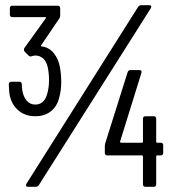

<svg xmlns="http://www.w3.org/2000/svg" viewBox="-20 -720 660 740"><path d="M16 -362Q14 -384 14 -395Q14 -405 24 -405H54Q64 -405 64 -395Q64 -386 66 -372Q70 -347 83 -332Q96 -317 116 -317Q149 -317 161 -355Q169 -381 169 -411Q169 -436 164 -461Q159 -483 146.5 -494.5Q134 -506 116 -506Q112 -506 104 -504Q100 -502 96.5 -502.5Q93 -503 90 -506L75 -521Q70 -528 74 -535L156 -649Q158 -651 157 -652.5Q156 -654 154 -654H28Q18 -654 18 -664V-688Q18 -698 28 -698H202Q212 -698 212 -688V-661Q212 -653 208 -648L139 -546Q137 -544 138 -542.5Q139 -541 141 -541Q168 -538 186.5 -516Q205 -494 211 -461Q216 -433 216 -405Q216 -370 208 -343Q200 -310 176 -291Q152 -272 116 -272Q75 -272 48 -297Q21 -322 16 -362ZM82 -12 512 -693Q517 -700 524 -700H555Q561 -700 562.5 -696.5Q564 -693 561 -688L130 -7Q125 0 118 0H88Q82 0 80.5 -3.5Q79 -7 82 -12ZM384 -131V-157Q384 -161 386 -169L472 -442Q475 -450 484 -450H517Q528 -450 525 -439L443 -175Q442 -173 443.5 -171.5Q445 -170 447 -170H527Q531 -170 531 -174V-262Q531 -272 541 -272H572Q582 -272 582 -262V-174Q582 -170 586 -170H599Q609 -170 609 -160V-131Q609 -121 599 -121H586Q582 -121 582 -117V-10Q582 0 572 0H541Q531 0 531 -10V-117Q531 -121 527 -121H394Q384 -121 384 -131Z"/></svg>

Font: Barlow Condensed
Style: Regular
Weight: 400
Width: 3
Designer: Jeremy Tribby
Foundry: Tribby Type
Version: Version 1.500